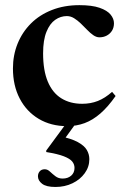

<svg xmlns="http://www.w3.org/2000/svg" viewBox="-20 -490 498 764"><path d="M296 -469.5Q346 -469.5 376.2 -459Q406.5 -448.5 420 -432Q433.5 -415.5 433.5 -397.5Q433.5 -380.5 425.8 -368Q418 -355.5 405 -348.5Q392 -341.5 375.5 -341.5Q363.5 -341.5 351.2 -350Q339 -358.5 326.8 -371.2Q314.5 -384 301.5 -396.5Q288.5 -409 274.8 -417.5Q261 -426 246 -426Q221 -426 199.5 -411Q178 -396 164.8 -363.2Q151.5 -330.5 151.5 -277.5Q151.5 -210 170.2 -165.2Q189 -120.5 224 -98.8Q259 -77 307 -77Q340.5 -77 369.2 -88.2Q398 -99.5 426 -124.5L440 -108Q410 -65 379.5 -38.5Q349 -12 316.5 0Q284 12 247 12Q183 12 134.2 -17Q85.5 -46 58.5 -97.8Q31.5 -149.5 31.5 -217.5Q31.5 -270.5 50 -316.2Q68.5 -362 103 -396.5Q137.5 -431 186.5 -450.2Q235.5 -469.5 296 -469.5ZM200.5 254Q164 254 147.5 241.2Q131 228.5 131 211.5Q131 200 138 191.8Q145 183.5 158 183.5Q169 183.5 178.8 192.8Q188.5 202 200.5 211.2Q212.5 220.5 229 220.5Q250 220.5 263.2 209Q276.5 197.5 276.5 178Q276.5 164 267.5 152.8Q258.5 141.5 234.2 132Q210 122.5 164 115V109L260.5 -22H298.5L208 103L214.5 51Q263 61 289.2 75.2Q315.5 89.5 325.5 106.8Q335.5 124 335.5 143.5Q335.5 174 317.2 199.2Q299 224.5 268.5 239.2Q238 254 200.5 254Z"/></svg>

Font: Newsreader 36pt SemiBold
Style: Regular
Weight: 600
Designer: Hugues Gentile
Foundry: Production Type
Version: Version 1.003